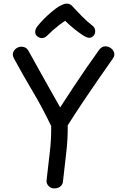

<svg xmlns="http://www.w3.org/2000/svg" viewBox="-20 -1038 682 1069"><path d="M57 -714Q48 -731 53 -745.5Q58 -760 71 -769Q84 -778 100 -778Q112 -778 122 -772.5Q132 -767 138 -756Q152 -731 172.5 -694Q193 -657 216.5 -615Q240 -573 261 -535.5Q282 -498 297 -472Q312 -446 315 -440Q353 -499 389.5 -554Q426 -609 461.5 -660.5Q497 -712 531 -759Q539 -770 547.5 -775Q556 -780 566 -780Q583 -780 597 -770Q611 -760 615.5 -744.5Q620 -729 609 -713Q569 -656 527 -595.5Q485 -535 442.5 -471.5Q400 -408 357 -340Q358 -262 348.5 -185Q339 -108 331 -31Q330 -13 318 -1.5Q306 10 284 11Q265 12 251.5 -1.5Q238 -15 239 -32Q247 -108 256.5 -183.5Q266 -259 265 -336Q217 -437 161 -531Q105 -625 57 -714ZM243 -840Q230 -827 215 -826Q200 -825 185 -838Q175 -848 176 -862.5Q177 -877 187 -890Q203 -911 224.5 -932.5Q246 -954 268 -972.5Q290 -991 306 -1001Q320 -1009 331 -1013.5Q342 -1018 352 -1018Q363 -1018 371.5 -1013Q380 -1008 387 -999Q409 -975 436 -947.5Q463 -920 497 -893Q509 -883 510 -866.5Q511 -850 500 -838Q489 -827 476.5 -827.5Q464 -828 444 -840Q418 -857 391.5 -878.5Q365 -900 343 -922Q328 -913 310 -899Q292 -885 275 -870Q258 -855 243 -840Z"/></svg>

Font: Playpen Sans Hebrew
Style: Regular
Weight: 400
Designer: Tom Grace, Laura Meseguer, Veronika Burian, José Scaglione
Foundry: TypeTogether
Version: Version 2.000